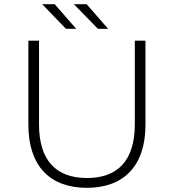

<svg xmlns="http://www.w3.org/2000/svg" viewBox="-20 -895 833 920"><path d="M116 -700V-297C116 -100 219 5 396 5C573 5 677 -100 677 -297V-700H626V-299C626 -127 545 -42 397 -42C248 -42 167 -127 167 -299V-700ZM334 -875 449 -757H498L395 -875ZM182 -875 296 -757H345L242 -875Z"/></svg>

Font: Montserrat Light
Style: Regular
Weight: 300
Designer: Julieta Ulanovsky
Foundry: Julieta Ulanovsky
Version: Version 7.200